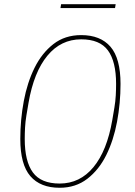

<svg xmlns="http://www.w3.org/2000/svg" viewBox="-20 -876 640 908"><path d="M262 12Q171 12 123.5 -43Q76 -98 76 -219Q76 -310 92.5 -398Q109 -486 143.5 -555.5Q178 -625 232.5 -667.5Q287 -710 364 -710Q455 -710 502.5 -655Q550 -600 550 -479Q550 -388 533.5 -300Q517 -212 482.5 -142.5Q448 -73 393 -30.5Q338 12 262 12ZM262 -8Q358 -8 422 -85.5Q486 -163 511 -308L521 -367Q526 -397 527.5 -425Q529 -453 529 -479Q529 -585 490.5 -637.5Q452 -690 364 -690Q268 -690 204 -612.5Q140 -535 115 -390L105 -331Q100 -301 98.5 -273Q97 -245 97 -219Q97 -113 135.5 -60.5Q174 -8 262 -8ZM269 -856H527L524 -838H266Z"/></svg>

Font: IBM Plex Mono Thin
Style: Italic
Weight: 100
Italic angle: -9°
Monospace: yes
Designer: Mike Abbink, Paul van der Laan, Pieter van Rosmalen
Foundry: Bold Monday
Version: Version 2.3